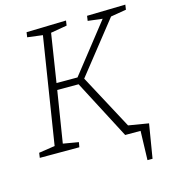

<svg xmlns="http://www.w3.org/2000/svg" viewBox="-124 -795 941 1060"><g transform="rotate(-15 346.5 -264.5)"><path d="M687 -667 598 -652 366 -359 533 -47 648 -28 616 166H587L592 0H504L328 -337H206L159 -43L247 -28L242 0H16L20 -28L112 -42L208 -650L121 -661L125 -689L352 -695L348 -667L255 -651L212 -375H332L550 -652L467 -662L471 -690L691 -695Z"/></g></svg>

Font: Bitter Pro Light
Style: Italic
Weight: 300
Italic angle: -9°
Designer: Sol Matas, and Bitter project Authors
Foundry: Sol Matas
Version: Version 1.010